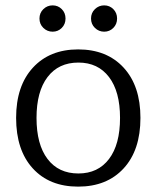

<svg xmlns="http://www.w3.org/2000/svg" viewBox="-20 -683 583 715"><path d="M127 -614Q127 -635 141.5 -649Q156 -663 176 -663Q196 -663 210 -649Q224 -635 224 -614Q224 -593 210 -579Q196 -565 176 -565Q156 -565 141.5 -579Q127 -593 127 -614ZM319 -614Q319 -635 333.5 -649Q348 -663 368 -663Q388 -663 402 -649Q416 -635 416 -614Q416 -593 402 -579Q388 -565 368 -565Q348 -565 333.5 -579Q319 -593 319 -614ZM40 -244Q40 -363 102.5 -431Q165 -499 271 -499Q378 -499 440.5 -431Q503 -363 503 -244Q503 -124 440.5 -56Q378 12 271 12Q164 12 102 -56Q40 -124 40 -244ZM427 -244Q427 -342 386 -396Q345 -450 272 -450Q198 -450 157 -396Q116 -342 116 -244Q116 -145 157 -91Q198 -37 272 -37Q345 -37 386 -91Q427 -145 427 -244Z"/></svg>

Font: Maitree
Style: Regular
Weight: 400
Designer: CadsonDemak Team
Foundry: CadsonDemak
Version: Version 1.001